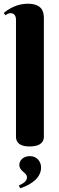

<svg xmlns="http://www.w3.org/2000/svg" viewBox="-24 -780 318 1033"><path d="M212 -679C212 -708 210 -760 125 -760C70 -760 26 -735 -4 -710L6 -698C15 -705 22 -709 33 -709C54 -709 62 -693 62 -674V-44C62 -30 66 8 135 8C204 8 212 -26 212 -43ZM85 233C151 211 197 173 197 121C197 92 177 60 137 60C98 60 80 86 80 107C80 142 121 148 121 173C121 188 114 202 77 218Z"/></svg>

Font: Berkshire Swash
Style: Regular
Weight: 700
Designer: Astigmatic (AOETI)
Foundry: Astigmatic (AOETI)
Version: Version 1.000